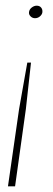

<svg xmlns="http://www.w3.org/2000/svg" viewBox="-20 -515 186 675"><path d="M89 -295 71 -132 33 140H8L47 -131L76 -295ZM109 -495Q119 -495 124.5 -488.5Q130 -482 129 -472Q128 -464 120.5 -457.5Q113 -451 103 -451Q94 -451 87.5 -457.5Q81 -464 82 -472Q83 -482 91.5 -488.5Q100 -495 109 -495Z"/></svg>

Font: Alumni Sans Thin Thin
Style: Italic
Weight: 250
Italic angle: -8°
Version: Version 1.016